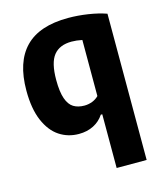

<svg xmlns="http://www.w3.org/2000/svg" viewBox="-115 -641 799 946"><g transform="rotate(-15 284.5 -168.0)"><path d="M362 -54H354.5Q334.5 -23.5 301.8 -6.8Q269 10 226.5 10Q171.5 10 127.5 -19Q83.5 -48 57.2 -109.2Q31 -170.5 31 -263Q31 -408.5 102.8 -482.2Q174.5 -556 322 -556Q371.5 -556 422.5 -548.2Q473.5 -540.5 515 -526V220H362ZM362 -147V-433Q333 -439 308.5 -439Q247 -439 216.8 -401.5Q186.5 -364 186.5 -276Q186.5 -215 198.8 -180.2Q211 -145.5 233.5 -131.8Q256 -118 289 -118Q309.5 -118 329 -125.5Q348.5 -133 362 -147Z"/></g></svg>

Font: Encode Sans Semi Condensed
Style: Bold
Weight: 700
Width: 4
Designer: Multiple Designers
Foundry: Impallari Type
Version: Version 2.000